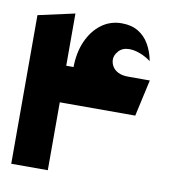

<svg xmlns="http://www.w3.org/2000/svg" viewBox="-71 -662 643 724"><g transform="rotate(10 250.0 -300.0)"><path d="M188 -306V-396Q188 -454 207.5 -498.5Q227 -543 261 -568.5Q295 -594 339 -594Q376 -594 402 -578.5Q428 -563 444 -535.5Q460 -508 467 -472Q446 -487 424.5 -495Q403 -503 384 -503Q358 -503 343.5 -487Q329 -471 329 -454Q329 -440 336.5 -427.5Q344 -415 359 -407.5Q374 -400 398 -400H451L452 -306ZM50 -260V-400H480L449 -260ZM20 0V-569L160 -600V0Z"/></g></svg>

Font: Reem Kufi
Style: Regular
Weight: 400
Designer: Khaled Hosny
Version: Version 1.6